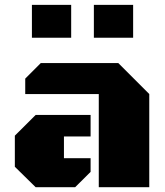

<svg xmlns="http://www.w3.org/2000/svg" viewBox="-20 -782 690 802"><path d="M392.6 0V-389.2H85.4V-453.6L150.4 -518.6H474.1L603.5 -389.2V0ZM358.4 -301.8V-211.9H247.1V-121.1H358.4V-64L293.9 0H128.9L42 -85.4V-215.3L128.9 -301.8ZM113.3 -761.7H277.3V-624.5H113.3ZM372.1 -761.7H536.1V-624.5H372.1Z"/></svg>

Font: Black Ops One
Style: Regular
Weight: 400
Designer: James Grieshaber
Foundry: James Grieshaber
Version: Version 1.002